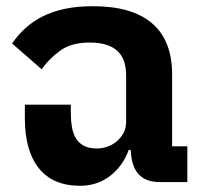

<svg xmlns="http://www.w3.org/2000/svg" viewBox="-20 -586 648 618"><path d="M238 12Q150 12 105 -44.5Q60 -101 60 -206V-249H208V-219Q208 -197 211.5 -177Q215 -157 224 -141.5Q233 -126 249.5 -117Q266 -108 292 -108Q308 -108 324.5 -113.5Q341 -119 354.5 -130Q368 -141 377 -157Q386 -173 386 -194V-342Q386 -365 380.5 -384.5Q375 -404 361.5 -418.5Q348 -433 325 -441Q302 -449 268 -449Q209 -449 173 -422.5Q137 -396 114 -363L19 -446Q38 -474 62.5 -496Q87 -518 118 -533.5Q149 -549 188.5 -557.5Q228 -566 279 -566Q406 -566 470 -510.5Q534 -455 534 -347V-115H583V0H494Q404 0 401 -103H394Q386 -80 372 -59.5Q358 -39 338.5 -23Q319 -7 294 2.5Q269 12 238 12Z"/></svg>

Font: IBM Plex Thai
Style: Bold
Weight: 700
Designer: Mike Abbink, Paul van der Laan, Pieter van Rosmalen, Ben Mitchell, Mark Frömberg
Foundry: Bold Monday
Version: Version 1.0